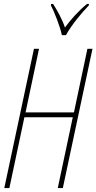

<svg xmlns="http://www.w3.org/2000/svg" viewBox="-20 -964 494 984"><path d="M297 -784H318C346 -835 398 -898 435 -936L436 -944H426C381 -907 341 -862 313 -823C298 -867 272 -913 252 -944H242L241 -936C258 -905 289 -825 297 -784ZM2 0H28L105 -363H353L276 0H302L454 -714H428L359 -388H111L180 -714H154Z"/></svg>

Font: Noto Sans ExtraCondensed Thin
Style: Italic
Weight: 100
Width: 2
Italic angle: -12°
Designer: Monotype Design Team
Foundry: Monotype Imaging Inc.
Version: Version 2.013